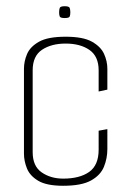

<svg xmlns="http://www.w3.org/2000/svg" viewBox="-20 -593 418 617"><path d="M183 4Q130 4 103 -12Q76 -28 66.5 -52Q57 -76 57 -99V-372Q57 -396 67 -419.5Q77 -443 105.5 -459Q134 -475 191 -475Q247 -475 275.5 -459Q304 -443 314.5 -419.5Q325 -396 325 -372V-305L297 -299V-367Q297 -412 267.5 -432.5Q238 -453 191 -453Q145 -453 115 -433Q85 -413 85 -367V-104Q85 -59 114 -39Q143 -19 183 -19Q236 -19 266.5 -40.5Q297 -62 297 -112V-173L325 -178V-114Q325 -84 314 -57Q303 -30 272.5 -13Q242 4 183 4ZM188 -535Q174 -535 172 -540Q170 -545 170 -553Q170 -562 172 -567.5Q174 -573 188 -573Q202 -573 204 -567.5Q206 -562 206 -553Q206 -545 204 -540Q202 -535 188 -535Z"/></svg>

Font: Smooch Sans Thin ExtraLight
Style: Regular
Weight: 250
Version: Version 1.010